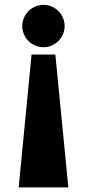

<svg xmlns="http://www.w3.org/2000/svg" viewBox="-20 -748 366 808"><path d="M252 -638.7Q252 -620.1 244.9 -603.8Q237.8 -587.4 225.8 -575.4Q213.9 -563.5 197.5 -556.4Q181.2 -549.3 163.1 -549.3Q144.5 -549.3 128.2 -556.4Q111.8 -563.5 99.9 -575.4Q87.9 -587.4 80.8 -603.8Q73.7 -620.1 73.7 -638.7Q73.7 -656.7 80.8 -673.1Q87.9 -689.5 99.9 -701.4Q111.8 -713.4 128.2 -720.5Q144.5 -727.5 163.1 -727.5Q181.2 -727.5 197.5 -720.5Q213.9 -713.4 225.8 -701.4Q237.8 -689.5 244.9 -673.1Q252 -656.7 252 -638.7ZM267.6 40.5H58.6L112.8 -518.6H212.9Z"/></svg>

Font: Aclonica
Style: Regular
Weight: 400
Version: Version 1.001